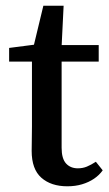

<svg xmlns="http://www.w3.org/2000/svg" viewBox="-20 -640 383 673"><path d="M145 -424V-482H326V-424ZM216 13Q159 13 125 -17Q91 -47 91 -111Q91 -131 91.5 -150.5Q92 -170 92 -197V-424H12V-472L136 -488L92 -454L132 -620H203L195 -458L196 -441V-122Q196 -84 211.5 -67Q227 -50 253 -50Q270 -50 284.5 -56Q299 -62 316 -73L340 -43Q328 -26 309.5 -13.5Q291 -1 267.5 6Q244 13 216 13Z"/></svg>

Font: Source Serif 4 18pt Medium
Style: Regular
Weight: 500
Designer: Frank Grießhammer
Foundry: Adobe Systems Incorporated
Version: Version 4.004;hotconv 1.0.116;makeotfexe 2.5.65601